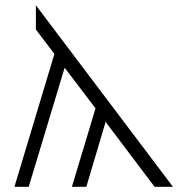

<svg xmlns="http://www.w3.org/2000/svg" viewBox="-20 -714 711 734"><path d="M35.2 0 188 -507.8 117.2 -601.1V-693.8L641.1 0H570.8L383.8 -248L310.1 0H254.9L345.2 -299.8L227.1 -455.1L89.8 0Z"/></svg>

Font: CMU Bright
Style: Roman
Weight: 500
Version: Version 0.7.0